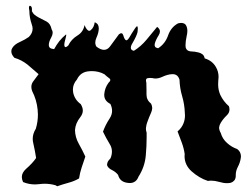

<svg xmlns="http://www.w3.org/2000/svg" viewBox="-20 -669 880 670"><path d="M173.8 -22.5Q155.3 -27.8 136.2 -27.8Q126.5 -27.8 116.7 -26.4Q109.4 -25.4 102.5 -25.4Q80.6 -25.4 60.5 -33.7Q56.2 -43 56.2 -51.3Q56.2 -66.4 70.8 -79.6Q93.8 -99.6 106 -117.7Q102.1 -143.1 96.2 -168.9Q94.2 -176.8 94.2 -184.6Q94.2 -202.6 105 -219.7Q112.3 -244.1 112.3 -269Q112.3 -277.8 111.3 -286.6Q107.9 -320.8 92.3 -351.1Q89.4 -358.4 89.4 -365.7Q89.4 -375 94.7 -383.3Q105 -397.5 114.7 -410.2Q95.7 -427.2 75.7 -443.8Q55.2 -460 30.3 -467.3Q21 -477.5 20 -485.8Q19.5 -488.3 19.5 -490.2Q19.5 -496.1 22.9 -501.5Q30.3 -514.2 49.3 -522.5Q68.4 -531.2 80.6 -540Q93.8 -553.2 93.8 -568.8Q93.8 -576.2 90.8 -584Q82.5 -608.4 82.5 -630.9Q78.6 -648.9 85 -648.9Q85.4 -648.9 85.4 -648.4Q92.8 -647.5 91.3 -629.9Q95.2 -621.6 101.6 -616.7Q107.9 -611.8 115.2 -607.9Q128.9 -601.1 142.6 -593.8Q156.2 -586.4 160.2 -566.4Q168 -554.7 158.7 -538.1Q149.4 -521.5 150.4 -509.8Q150.9 -504.9 154.8 -501.5Q159.2 -498.5 168.9 -497.6Q176.8 -512.2 187 -525.4Q197.3 -538.1 210.4 -548.8Q212.9 -548.8 207.5 -529.8Q202.1 -511.2 206.1 -505.9Q207.5 -503.9 210.4 -504.9Q213.4 -505.9 218.3 -510.3Q228.5 -531.7 250 -544.9Q271 -557.6 274.9 -581.5Q283.2 -561.5 291.5 -561.5Q294.4 -561.5 296.9 -564Q308.1 -573.2 310.5 -591.3Q318.8 -587.9 321.8 -582.5Q324.7 -576.7 324.7 -570.3Q324.7 -555.2 316.4 -537.1Q312.5 -528.3 312.5 -520.5Q312.5 -512.2 316.9 -505.9Q331.5 -495.1 342.8 -495.1Q355 -495.1 363.8 -506.8Q380.9 -529.8 395 -549.3Q406.2 -558.1 410.2 -545.9Q413.6 -533.2 418.5 -529.3Q420.9 -527.3 423.8 -529.3Q426.8 -530.8 431.6 -538.6Q437.5 -549.3 450.7 -569.3Q455.6 -577.1 458.5 -577.1Q460.9 -577.1 460.9 -569.3Q460.9 -564.9 460 -557.1Q457 -543.9 442.9 -519.5Q436.5 -509.3 436.5 -502.4Q436.5 -493.7 447.3 -491.7Q472.2 -507.3 491.2 -530.3Q510.3 -553.7 528.3 -575.2Q538.1 -568.4 538.1 -559.1Q538.1 -553.2 533.7 -545.9Q522.9 -528.8 520 -516.1Q518.6 -510.7 521 -506.3Q522.9 -502.4 531.7 -500.5Q556.2 -516.1 566.4 -544.9Q576.2 -573.7 601.1 -587.4Q612.8 -590.3 619.6 -587.9Q626.5 -585.9 629.4 -580.1Q633.8 -572.3 633.8 -561Q633.8 -552.7 631.3 -542.5Q627.4 -524.4 627.4 -511.7Q627.4 -507.3 627.9 -503.4Q631.3 -490.7 645.5 -489.7Q660.2 -489.3 673.3 -485.8Q680.7 -483.9 686.5 -479.5Q692.4 -475.1 694.3 -465.3Q720.2 -457.5 732.9 -436Q742.7 -419.9 742.7 -400.4Q742.7 -394 741.7 -387.2Q741.2 -380.9 741.2 -375Q741.2 -354.5 749 -337.4Q759.8 -314.9 778.8 -298.3Q780.8 -292.5 780.8 -287.1Q780.8 -275.4 771.5 -266.6Q758.8 -254.4 750.5 -240.7Q745.6 -232.9 744.6 -224.6Q744.1 -215.8 750.5 -204.6Q756.3 -184.1 772.5 -169.9Q788.1 -155.8 807.6 -148.9Q816.4 -142.1 818.8 -134.3Q820.8 -128.9 820.8 -123Q820.8 -120.6 820.3 -118.2Q818.4 -102.5 809.6 -85.9Q802.7 -72.3 802.7 -58.6Q802.7 -56.2 802.7 -53.7Q801.8 -43.5 796.9 -38.6Q792 -33.2 785.2 -31.2Q778.8 -29.8 772 -29.8Q759.8 -29.8 745.1 -34.2Q729.5 -38.6 717.3 -38.6Q710.9 -38.6 705.6 -37.6Q675.3 -47.4 648.4 -71.3Q624 -93.3 624 -124.5Q624 -127.9 624.5 -131.3Q621.6 -151.9 614.3 -171.4Q606.9 -190.9 599.6 -210.4Q614.3 -222.7 620.6 -239.3Q625.5 -252.4 625.5 -266.1Q625.5 -270.5 625 -274.9Q624 -304.7 615.7 -333Q607.4 -360.8 606.4 -391.1Q602.5 -402.8 595.7 -406.7Q589.4 -410.6 581.1 -410.2Q565.4 -409.7 546.4 -400.9Q533.7 -395 522.5 -395Q517.1 -395 512.2 -396.5Q501.5 -397.9 494.1 -396Q486.8 -393.6 490.7 -380.4Q491.2 -368.2 491.2 -354.5Q491.2 -349.1 491.2 -338.9Q491.2 -319.8 507.3 -307.1Q511.2 -299.3 511.2 -291.5Q510.7 -283.7 507.3 -275.9Q500 -259.8 494.1 -243.2Q490.7 -234.4 489.7 -225.1Q488.3 -215.8 491.7 -206.1Q491.7 -198.2 491.7 -190.4Q491.7 -158.7 488.8 -127Q485.4 -86.9 463.4 -52.7Q455.1 -30.3 432.6 -30.3Q429.7 -30.3 426.3 -30.8Q398.4 -33.7 392.1 -58.6Q384.3 -68.8 371.6 -75.2Q358.4 -81.5 354.5 -90.3Q352.5 -95.2 355 -101.6Q356.9 -107.9 365.7 -116.7Q370.6 -128.9 370.6 -140.1Q370.6 -153.8 363.3 -165.5Q349.6 -188 339.4 -209.5Q347.7 -232.9 362.8 -255.9Q371.1 -268.6 371.1 -282.2Q371.1 -293.9 365.2 -306.2Q343.8 -317.4 343.8 -336.9Q343.8 -336.9 343.8 -340.3Q345.7 -362.8 358.9 -380.4Q370.1 -390.1 360.4 -396.5Q351.1 -403.3 344.7 -409.7Q325.2 -420.9 299.3 -420.9Q295.4 -420.9 291.5 -420.4Q261.2 -418.5 248.5 -391.6Q234.4 -375.5 234.4 -356.4Q234.4 -351.1 235.4 -345.7Q240.7 -320.8 261.7 -305.7Q269 -293.9 269 -283.2Q269 -271.5 260.3 -260.3Q243.2 -238.8 241.7 -215.3Q242.2 -189.9 254.9 -167.5Q267.6 -145 277.8 -122.6Q271 -104 265.1 -85Q258.8 -65.9 255.9 -46.4Q239.3 -36.6 218.8 -31.2Q197.8 -25.4 179.7 -19Q177.7 -20 173.8 -22.5Z"/></svg>

Font: Brazier Flame
Style: Regular
Weight: 400
Designer: Walter E Stewart
Version: 0.1